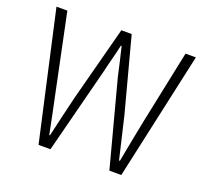

<svg xmlns="http://www.w3.org/2000/svg" viewBox="-124 -879 1106 1029"><g transform="rotate(20 428.5 -364.5)"><path d="M193 0H261L386 -487C399 -545 414 -595 426 -651H430C443 -595 456 -545 468 -487L597 0H665L825 -729H766L678 -307C662 -228 647 -149 632 -69H627C608 -149 590 -228 571 -307L459 -729H400L289 -307C270 -228 251 -149 233 -69H229C213 -149 197 -228 180 -307L92 -729H30Z"/></g></svg>

Font: Genne Gothic Light
Style: Regular
Weight: 300
Designer: Ryoko NISHIZUKA (kana & ideographs); Paul D. Hunt (Latin, Greek & Cyrillic); Wenlong ZHANG (bopomofo); Sandoll Communica
Foundry: Adobe Systems Incorporated
Version: Version 1.004;PS 1.004;hotconv 16.6.51;makeotf.lib2.5.65220